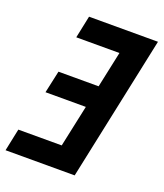

<svg xmlns="http://www.w3.org/2000/svg" viewBox="-145 -802 758 890"><g transform="rotate(20 234.0 -357.0)"><path d="M329 0 480 -714H140L117 -604H330L292 -426H94L70 -316H269L225 -110H11L-12 0Z"/></g></svg>

Font: Noto Sans UI SemiCondensed
Style: Bold Italic
Weight: 700
Width: 4
Designer: Monotype Design Team
Foundry: Monotype Imaging Inc.
Version: 1.001